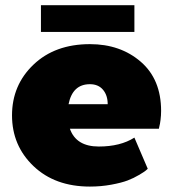

<svg xmlns="http://www.w3.org/2000/svg" viewBox="-20 -682 648 719"><path d="M133.3 -562.5V-662.5H483.3V-562.5ZM316.7 -516.7Q430.8 -516.7 507.1 -450.8Q583.3 -385 583.3 -266.7Q583.3 -250 581.2 -233.3Q579.2 -216.7 576.7 -208.3L575 -200H241.7Q265 -133.3 350 -133.3Q430.8 -133.3 483.3 -166.7L533.3 -50Q530.8 -47.5 525.4 -42.9Q520 -38.3 500.4 -26.7Q480.8 -15 457.9 -6.2Q435 2.5 396.7 9.6Q358.3 16.7 316.7 16.7Q185.8 16.7 105.4 -60Q25 -136.7 25 -250Q25 -363.3 105.4 -440Q185.8 -516.7 316.7 -516.7ZM236.7 -291.7H383.3Q383.3 -325 365.8 -345.8Q348.3 -366.7 316.7 -366.7Q251.7 -366.7 236.7 -291.7Z"/></svg>

Font: BoonTook
Style: Regular
Weight: 400
Designer: Sungsit Sawaiwan
Foundry: FontUni
Version: Version 3.0